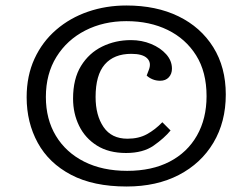

<svg xmlns="http://www.w3.org/2000/svg" viewBox="-20 -667 910 699"><path d="M441 12Q320 12 239 -30.5Q158 -73 117.5 -147Q77 -221 77 -313Q77 -391 105.5 -453Q134 -515 184.5 -558.5Q235 -602 300.5 -624.5Q366 -647 440 -647Q549 -647 630 -607.5Q711 -568 756.5 -495Q802 -422 802 -323Q802 -223 757 -147.5Q712 -72 631 -30Q550 12 441 12ZM443 -45Q533 -45 597.5 -78.5Q662 -112 697 -173.5Q732 -235 732 -317Q732 -405 694 -465.5Q656 -526 590.5 -558Q525 -590 440 -590Q357 -590 290.5 -556Q224 -522 185.5 -460Q147 -398 147 -314Q147 -233 183.5 -172.5Q220 -112 286.5 -78.5Q353 -45 443 -45ZM439 -110Q376 -110 333 -137Q290 -164 268 -209Q246 -254 246 -308Q246 -380 275 -427Q304 -474 352 -497.5Q400 -521 457 -521Q496 -521 530 -507Q564 -493 585 -469.5Q606 -446 606 -417Q606 -398 594.5 -385.5Q583 -373 563 -373Q548 -373 535 -378.5Q522 -384 514 -392L522 -413Q532 -439 515.5 -455Q499 -471 458 -471Q395 -471 361.5 -432.5Q328 -394 328 -314Q328 -247 357 -204.5Q386 -162 444 -162Q485 -162 515 -178.5Q545 -195 571 -222L601 -192Q578 -164 539.5 -137Q501 -110 439 -110Z"/></svg>

Font: Literata 7pt
Style: Italic
Weight: 400
Italic angle: -2°
Designer: Latin by Veronika Burian and Jose Scaglione. Greek by Irene Vlachou. Cyrillic by Vera Evstafieva
Foundry: TypeTogether
Version: Version 3.002